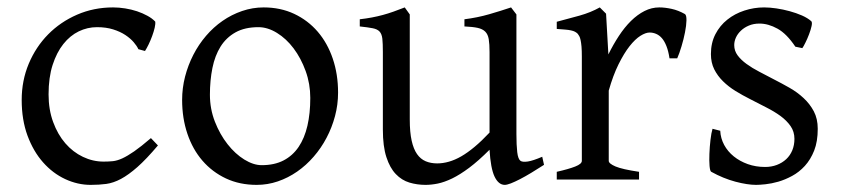

<svg xmlns="http://www.w3.org/2000/svg" viewBox="-20 -489 2292 523"><path d="M410.2 -92.8Q378.4 -55.2 354.2 -33.9Q330.1 -12.7 309.6 -1.7Q289.1 9.3 269.5 12Q250 14.6 227.1 14.6Q191.4 14.6 157.5 -1.2Q123.5 -17.1 97.2 -46.9Q70.8 -76.7 54.9 -119.6Q39.1 -162.6 39.1 -216.8Q39.1 -269.5 58.3 -315.4Q77.6 -361.3 111.1 -395.3Q144.5 -429.2 189.9 -449Q235.4 -468.8 288.1 -468.8Q304.2 -468.8 321 -466.1Q337.9 -463.4 353.3 -458.3Q368.7 -453.1 381.6 -446Q394.5 -439 402.8 -430.2Q403.8 -424.3 401.4 -413.6Q398.9 -402.8 394.5 -390.9Q390.1 -378.9 384.8 -367.9Q379.4 -356.9 375 -350.1L356.9 -355Q353 -363.8 344.2 -374Q335.4 -384.3 321.5 -393.6Q307.6 -402.8 288.3 -408.9Q269 -415 244.1 -415Q218.3 -415 194.6 -403.6Q170.9 -392.1 152.6 -369.1Q134.3 -346.2 123.3 -312Q112.3 -277.8 112.3 -231.9Q112.3 -190.4 124.8 -156.5Q137.2 -122.6 158 -98.6Q178.7 -74.7 205.8 -61.8Q232.9 -48.8 262.2 -48.8Q275.9 -48.8 287.6 -50Q299.3 -51.3 313.2 -57.6Q327.1 -64 345.5 -76.7Q363.8 -89.4 391.1 -112.8Z M825.2 -222.2Q825.2 -260.7 812.5 -295.7Q799.8 -330.6 779.8 -357.2Q759.8 -383.8 734.4 -399.4Q709 -415 684.1 -415Q647 -415 621.6 -400.9Q596.2 -386.7 580.8 -362.1Q565.4 -337.4 558.6 -303.7Q551.8 -270 551.8 -231Q551.8 -192.4 565.4 -157.5Q579.1 -122.6 599.9 -96.2Q620.6 -69.8 645.5 -54.4Q670.4 -39.1 692.9 -39.1Q727.5 -39.1 752.4 -52Q777.3 -64.9 793.5 -88.9Q809.6 -112.8 817.4 -146.5Q825.2 -180.2 825.2 -222.2ZM900.9 -236.8Q900.9 -204.1 892.6 -172.9Q884.3 -141.6 869.6 -113.8Q855 -85.9 834.5 -62.3Q814 -38.6 789.3 -21.5Q764.6 -4.4 736.8 5.1Q709 14.6 679.2 14.6Q632.8 14.6 595.5 -2.9Q558.1 -20.5 531.5 -51.3Q504.9 -82 490.5 -124.5Q476.1 -167 476.1 -216.8Q476.1 -249 484.1 -280.3Q492.2 -311.5 506.6 -339.6Q521 -367.7 541.3 -391.4Q561.5 -415 586.2 -432.1Q610.8 -449.2 639.4 -459Q668 -468.8 698.2 -468.8Q744.1 -468.8 781.5 -451.2Q818.8 -433.6 845.5 -402.6Q872.1 -371.6 886.5 -329.1Q900.9 -286.6 900.9 -236.8Z M1461.9 -40Q1443.8 -28.3 1427.2 -18.3Q1410.6 -8.3 1396.5 -1Q1382.3 6.3 1371.6 10.5Q1360.8 14.6 1355 14.6Q1337.9 14.6 1327.1 -8.1Q1316.4 -30.8 1313.5 -81.1Q1283.2 -50.8 1258.1 -32Q1232.9 -13.2 1211.7 -2.9Q1190.4 7.3 1172.6 11Q1154.8 14.6 1139.2 14.6Q1116.2 14.6 1095.2 8.3Q1074.2 2 1058.1 -14.9Q1042 -31.7 1032.5 -61Q1022.9 -90.3 1022.9 -136.2V-347.2Q1022.9 -370.6 1021.5 -383.5Q1020 -396.5 1013.9 -403.1Q1007.8 -409.7 995.1 -412.1Q982.4 -414.6 960 -417V-436.5Q977.5 -438.5 992.9 -441.4Q1008.3 -444.3 1022.7 -448.2Q1037.1 -452.1 1051.8 -457.3Q1066.4 -462.4 1082.5 -468.8L1096.2 -449.7V-163.1Q1096.2 -128.9 1101.3 -106Q1106.4 -83 1116 -69.3Q1125.5 -55.7 1139.4 -49.8Q1153.3 -43.9 1170.9 -43.9Q1186.5 -43.9 1202.9 -48.6Q1219.2 -53.2 1236.6 -63.2Q1253.9 -73.2 1272.9 -89.1Q1292 -105 1313.5 -127.9V-347.2Q1313.5 -369.1 1311.3 -382.3Q1309.1 -395.5 1301.8 -402.8Q1294.4 -410.2 1281 -413.1Q1267.6 -416 1245.1 -417V-436.5Q1280.3 -440.9 1312.5 -450.2Q1344.7 -459.5 1372.1 -468.8L1386.7 -449.7V-124Q1386.7 -93.8 1388.9 -74.7Q1391.1 -55.7 1397.9 -50.8Q1403.8 -46.9 1418 -49.1Q1432.1 -51.3 1457 -62Z M1845.7 -450.7Q1850.1 -447.8 1849.9 -433.6Q1849.6 -419.4 1845.9 -400.9Q1842.3 -382.3 1836.4 -362.8Q1830.6 -343.3 1824.7 -330.1H1803.7Q1800.8 -349.6 1795.4 -363.3Q1790 -377 1783 -385Q1775.9 -393.1 1767.3 -396.7Q1758.8 -400.4 1749.5 -400.4Q1738.8 -400.4 1724.4 -391.4Q1710 -382.3 1694.8 -363Q1679.7 -343.8 1664.8 -313.7Q1649.9 -283.7 1638.2 -242.2V-50.8Q1638.2 -43.5 1656.5 -35.6Q1674.8 -27.8 1720.7 -21V0H1496.6V-21Q1528.8 -28.3 1546.9 -35.4Q1564.9 -42.5 1564.9 -50.8V-335Q1564.9 -351.1 1564 -362.1Q1563 -373 1561.5 -379.9Q1560.1 -386.7 1557.9 -390.6Q1555.7 -394.5 1553.7 -397Q1550.3 -400.4 1546.1 -402.6Q1542 -404.8 1535.4 -406.2Q1528.8 -407.7 1519.5 -408.4Q1510.3 -409.2 1496.6 -410.2V-429.7Q1528.3 -438 1558.8 -446.5Q1589.4 -455.1 1613.8 -468.8L1630.9 -451.7L1637.2 -340.8Q1650.4 -367.7 1665.8 -391.1Q1681.2 -414.6 1698.7 -431.9Q1716.3 -449.2 1735.6 -459Q1754.9 -468.8 1775.9 -468.8Q1791.5 -468.8 1809.6 -464.8Q1827.6 -460.9 1845.7 -450.7Z M2207.5 -138.2Q2207.5 -103.5 2197.8 -78.9Q2188 -54.2 2172.4 -37.1Q2156.7 -20 2137.7 -9.8Q2118.7 0.5 2100.1 5.9Q2081.5 11.2 2065.2 12.9Q2048.8 14.6 2039.6 14.6Q2016.1 14.6 1983.2 5.9Q1950.2 -2.9 1917.5 -21Q1914.1 -22.5 1912.8 -36.9Q1911.6 -51.3 1912.4 -70.1Q1913.1 -88.9 1915.3 -107.9Q1917.5 -127 1920.9 -138.2L1941.9 -132.8Q1942.9 -112.3 1952.6 -94.2Q1962.4 -76.2 1978.8 -63Q1995.1 -49.8 2016.8 -42Q2038.6 -34.2 2064 -34.2Q2081.5 -34.2 2096.2 -39.8Q2110.8 -45.4 2121.6 -55.4Q2132.3 -65.4 2138.2 -79.6Q2144 -93.8 2144 -110.8Q2144 -130.4 2133.5 -145.5Q2123 -160.6 2106 -173.1Q2088.9 -185.5 2067.1 -196.5Q2045.4 -207.5 2022.9 -219.2Q2002.4 -229.5 1983.4 -241.2Q1964.4 -252.9 1949.5 -267.6Q1934.6 -282.2 1925.5 -300.3Q1916.5 -318.4 1916.5 -341.8Q1916.5 -372.1 1928.7 -395.8Q1940.9 -419.4 1961.2 -435.5Q1981.4 -451.7 2007.6 -460.2Q2033.7 -468.8 2061.5 -468.8Q2076.7 -468.8 2095 -466.1Q2113.3 -463.4 2131.1 -458.5Q2148.9 -453.6 2164.6 -446.8Q2180.2 -439.9 2189.9 -431.2Q2192.9 -428.2 2190.7 -418Q2188.5 -407.7 2183.8 -395.5Q2179.2 -383.3 2173.8 -372.6Q2168.5 -361.8 2165.5 -357.9L2146.5 -361.8Q2123 -397 2097.9 -410.9Q2072.8 -424.8 2048.8 -424.8Q2032.7 -424.8 2020 -419.4Q2007.3 -414.1 1998.3 -405.5Q1989.3 -397 1984.6 -386.7Q1980 -376.5 1980 -366.2Q1980 -350.6 1989.3 -338.1Q1998.5 -325.7 2013.7 -314.7Q2028.8 -303.7 2048.1 -293.7Q2067.4 -283.7 2087.9 -272.9Q2108.9 -262.2 2130.4 -250Q2151.9 -237.8 2168.9 -221.9Q2186 -206.1 2196.8 -185.8Q2207.5 -165.5 2207.5 -138.2Z"/></svg>

Font: Gentium Plus Cyr
Style: Regular
Weight: 400
Designer: J. Victor Gaultney, Annie Olsen, Iska Routamaa, Becca Hirsbrunner
Foundry: SIL International
Version: Version 5.000